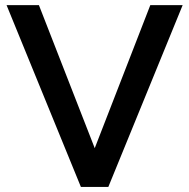

<svg xmlns="http://www.w3.org/2000/svg" viewBox="-20 -739 748 759"><path d="M5.9 -718.8H133.8L354.5 -153.3L574.2 -718.8H702.1L408.2 0H299.8Z"/></svg>

Font: Min Sans SemiBold
Style: Regular
Weight: 600
Designer: Jinseong-Kim, NotoSansCJK, Nunito
Foundry: Jinseong-Kim
Version: Version 1.400;Glyphs 3.1.2 (3151)